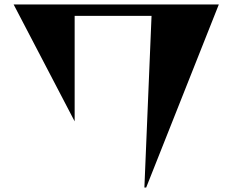

<svg xmlns="http://www.w3.org/2000/svg" viewBox="-20 -782 1040 859"><path d="M959 -762 634 57H626L658 -711H314V-239L41 -762Z"/></svg>

Font: Chokokutai
Style: Regular
Weight: 400
Designer: 108号,108go
Foundry: Font Zone 108
Version: Version 1.000; ttfautohint (v1.8.3)